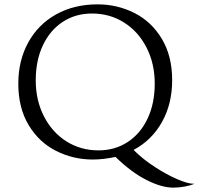

<svg xmlns="http://www.w3.org/2000/svg" viewBox="-20 -720 912 881"><path d="M428 -700Q518 -700 596.5 -660.5Q675 -621 722.5 -542Q770 -463 770 -352Q770 -244 723.5 -160.5Q677 -77 593 -32Q636 11 691 46.5Q746 82 794 102.5Q842 123 866 123H872Q855 131 828 136Q801 141 775 141Q722 141 652.5 106Q583 71 510 0Q453 12 406 12Q316 12 237.5 -27.5Q159 -67 111.5 -146Q64 -225 64 -336Q64 -442 109.5 -525Q155 -608 237.5 -654Q320 -700 428 -700ZM402 -658Q327 -658 268.5 -620Q210 -582 177 -512.5Q144 -443 144 -351Q144 -260 181.5 -186.5Q219 -113 284.5 -71.5Q350 -30 432 -30Q507 -30 565.5 -68Q624 -106 657 -175.5Q690 -245 690 -337Q690 -428 652.5 -501.5Q615 -575 549.5 -616.5Q484 -658 402 -658Z"/></svg>

Font: BellefairVN
Style: Regular
Weight: 400
Designer: Nick Shinn, Liron Lavi Turkenic
Foundry: Shinntype
Version: Version 1.003